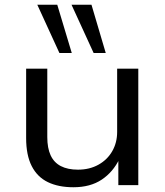

<svg xmlns="http://www.w3.org/2000/svg" viewBox="-20 -779 695 808"><path d="M289 9Q226 9 181.5 -12.5Q137 -34 113.5 -80Q90 -126 90 -198V-490H179V-202Q179 -156 193 -125.5Q207 -95 236 -80Q265 -65 308 -65Q357 -65 394.5 -86Q432 -107 452.5 -143Q473 -179 473 -224V-490H562V0H478V-111H483Q456 -55 408 -23Q360 9 289 9ZM374 -556 281 -759H365L425 -556ZM230 -556 137 -759H221L282 -556Z"/></svg>

Font: Nunito Sans 10pt SemiExpanded
Style: Regular
Weight: 400
Width: 6
Designer: Vernon Adams
Foundry: Vernon Adams
Version: Version 3.101;gftools[0.9.27]